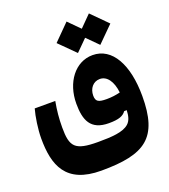

<svg xmlns="http://www.w3.org/2000/svg" viewBox="-142 -657 869 986"><g transform="rotate(-20 293.0 -164.5)"><path d="M242.7 225.6C482.9 225.6 570.8 164.6 570.8 -63C570.8 -234.9 508.8 -347.7 401.9 -347.7C306.2 -347.7 238.8 -256.8 238.8 -141.6C238.8 -52.2 261.7 9.8 362.8 9.8C417.5 9.8 441.9 -0.5 456.5 -21.5L470.7 -22C469.7 6.8 464.4 33.2 445.3 49.8C413.1 78.1 351.6 81.5 276.9 81.5C149.9 81.5 128.9 54.2 128.9 -51.3C128.9 -101.1 133.3 -144.5 142.1 -191.9H29.8C18.6 -152.8 8.3 -85.4 8.3 -35.2C8.3 110.8 48.3 225.6 242.7 225.6ZM458 -383.3 543.9 -468.8 458 -555.2 397 -493.7 335.9 -555.2 250 -468.8 335.9 -383.3 397 -444.3ZM468.3 -119.6C444.8 -113.8 422.4 -110.4 393.6 -110.4C349.1 -110.4 334.5 -118.2 334.5 -150.9C334.5 -189 358.4 -219.7 395 -219.7C434.1 -219.7 461.4 -181.6 468.3 -119.6Z"/></g></svg>

Font: Cascadia Mono NF
Style: Bold
Weight: 700
Monospace: yes
Designer: Aaron Bell
Foundry: Saja Typeworks
Version: Version 2404.023